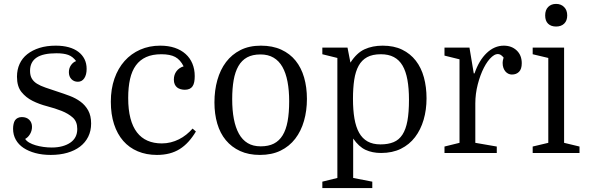

<svg xmlns="http://www.w3.org/2000/svg" viewBox="-20 -784 3019 984"><path d="M245 -28Q224 -28 202.5 -31Q181 -34 162.5 -39.5Q144 -45 130 -53Q116 -61 109 -72Q124 -80 134 -97Q144 -114 144 -134Q144 -145 140.5 -154Q137 -163 130 -170Q123 -177 113.5 -180.5Q104 -184 92 -184Q80 -184 71 -179.5Q62 -175 57 -167.5Q52 -160 49.5 -148.5Q47 -137 47 -124Q47 -93 61 -68Q75 -43 100.5 -26Q126 -9 161.5 0.5Q197 10 240 10Q287 10 325 -1Q363 -12 390 -32.5Q417 -53 432 -83Q447 -113 447 -151Q447 -191 432 -218Q417 -245 392.5 -263Q368 -281 337.5 -292.5Q307 -304 276 -314Q240 -326 213.5 -335Q187 -344 169.5 -355Q152 -366 143 -381.5Q134 -397 134 -421Q134 -466 167 -488.5Q200 -511 269 -511Q307 -511 330 -502.5Q353 -494 370 -471Q354 -465 343.5 -449.5Q333 -434 333 -414Q333 -392 346 -378.5Q359 -365 379 -365Q400 -365 412 -383Q424 -401 424 -431Q424 -459 413 -481Q402 -503 381.5 -518.5Q361 -534 332 -542Q303 -550 266 -550Q219 -550 182.5 -538.5Q146 -527 120 -506.5Q94 -486 80.5 -456.5Q67 -427 67 -391Q67 -341 90 -312.5Q113 -284 147 -267Q181 -250 221.5 -239.5Q262 -229 296 -215.5Q330 -202 353 -181.5Q376 -161 376 -123Q376 -100 367 -82.5Q358 -65 340.5 -53Q323 -41 299 -34.5Q275 -28 245 -28Z M801 -550Q745 -550 698.5 -529.5Q652 -509 618.5 -471.5Q585 -434 566.5 -381Q548 -328 548 -263Q548 -198 564.5 -147.5Q581 -97 611.5 -62Q642 -27 686 -8.5Q730 10 784 10Q819 10 848 2.5Q877 -5 901 -20Q925 -35 945.5 -57.5Q966 -80 984 -110L967 -125Q952 -108 934.5 -94Q917 -80 897 -70Q877 -60 855 -54.5Q833 -49 809 -49Q768 -49 736 -63Q704 -77 682 -105.5Q660 -134 648.5 -178Q637 -222 637 -282Q637 -337 646.5 -379Q656 -421 676.5 -449Q697 -477 729 -491.5Q761 -506 807 -506Q852 -506 878 -492Q904 -478 921 -444Q898 -437 884.5 -419Q871 -401 871 -376Q871 -362 875.5 -352Q880 -342 887.5 -336Q895 -330 905.5 -327Q916 -324 927 -324Q941 -324 951 -328.5Q961 -333 967 -342Q973 -351 975.5 -364Q978 -377 978 -394Q978 -429 966 -458Q954 -487 931 -507.5Q908 -528 875.5 -539Q843 -550 801 -550Z M1553 -277Q1553 -337 1538.5 -387Q1524 -437 1495 -473Q1466 -509 1421.5 -529.5Q1377 -550 1317 -550Q1257 -550 1212.5 -527.5Q1168 -505 1138.5 -466Q1109 -427 1094 -374Q1079 -321 1079 -259Q1079 -200 1093.5 -150.5Q1108 -101 1137.5 -65.5Q1167 -30 1210.5 -10Q1254 10 1312 10Q1373 10 1418 -12Q1463 -34 1493 -73Q1523 -112 1538 -164.5Q1553 -217 1553 -277ZM1170 -276Q1170 -331 1177.5 -373.5Q1185 -416 1202 -445.5Q1219 -475 1246.5 -490Q1274 -505 1315 -505Q1354 -505 1382 -488.5Q1410 -472 1427.5 -441Q1445 -410 1453.5 -365.5Q1462 -321 1462 -265Q1462 -206 1454 -162.5Q1446 -119 1428.5 -90.5Q1411 -62 1383.5 -48Q1356 -34 1316 -34Q1277 -34 1249.5 -50.5Q1222 -67 1204.5 -98.5Q1187 -130 1178.5 -174.5Q1170 -219 1170 -276Z M1888 147 1790 128V-74Q1819 -32 1853.5 -16Q1888 0 1933 0Q1991 0 2034.5 -21.5Q2078 -43 2107 -81Q2136 -119 2151 -170Q2166 -221 2166 -280Q2166 -338 2152.5 -387.5Q2139 -437 2111 -473Q2083 -509 2041 -529.5Q1999 -550 1941 -550Q1889 -550 1848.5 -531.5Q1808 -513 1776 -463L1761 -540H1632V-506L1709 -487V128L1632 147V180H1888ZM1789 -278Q1789 -333 1795.5 -375.5Q1802 -418 1818 -447Q1834 -476 1861.5 -491Q1889 -506 1932 -506Q1971 -506 1998.5 -491.5Q2026 -477 2043 -448Q2060 -419 2068 -375Q2076 -331 2076 -273Q2076 -208 2068 -164.5Q2060 -121 2042.5 -94Q2025 -67 1997 -55.5Q1969 -44 1930 -44Q1891 -44 1864 -59Q1837 -74 1820.5 -103.5Q1804 -133 1796.5 -176.5Q1789 -220 1789 -278Z M2561 -489Q2558 -478 2557 -473Q2556 -468 2556 -462Q2556 -447 2560 -436Q2564 -425 2570.5 -417.5Q2577 -410 2585.5 -406Q2594 -402 2603 -402Q2615 -402 2624 -405.5Q2633 -409 2640 -416Q2647 -423 2650.5 -434Q2654 -445 2654 -460Q2654 -501 2628 -525.5Q2602 -550 2562 -550Q2514 -550 2474.5 -512.5Q2435 -475 2412 -408H2408L2386 -540H2258V-499L2335 -480V-52L2258 -33V0H2526V-33L2416 -52V-254Q2416 -303 2428.5 -351.5Q2441 -400 2460 -437Q2479 -474 2501.5 -493.5Q2524 -513 2544 -504Q2548 -502 2552.5 -498Q2557 -494 2561 -489Z M2710 -506 2790 -487V-52L2710 -33V0H2950V-33L2871 -52V-540H2710ZM2774 -705Q2774 -677 2789 -662.5Q2804 -648 2830 -648Q2856 -648 2871.5 -663Q2887 -678 2887 -705Q2887 -732 2871 -748Q2855 -764 2830 -764Q2805 -764 2789.5 -748.5Q2774 -733 2774 -705Z"/></svg>

Font: GradeGX
Style: Regular
Weight: 100
Width: 1
Designer: Adam Twardoch
Foundry: Adam Twardoch
Version: Version 2.002; DEVELOPMENT